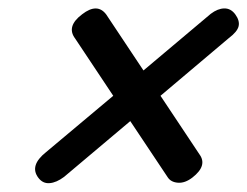

<svg xmlns="http://www.w3.org/2000/svg" viewBox="-20 -566 581 451"><path d="M70 -148.5Q48.5 -177 88 -208.5L246 -341L156.5 -475.5Q135 -504 173 -532.5Q208.5 -560 229.5 -532L317 -400.5L475 -533.5Q491.5 -546 506.8 -546.2Q522 -546.5 532.5 -532.5Q543.5 -517.5 540.5 -504.5Q537.5 -491.5 517.5 -476.5L357 -341L448.5 -203.5Q468 -177 432 -149Q414.5 -135.5 398 -136.8Q381.5 -138 374 -149.5L286 -281.5L130.5 -150.5Q112.5 -137 96.5 -135.8Q80.5 -134.5 70 -148.5Z"/></svg>

Font: Fraunces 72pt Soft Black
Style: Italic
Weight: 900
Italic angle: -16°
Version: Version 1.000;[b76b70a41]